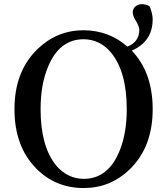

<svg xmlns="http://www.w3.org/2000/svg" viewBox="-20 -903 818 940"><path d="M389.6 -27.3Q508.8 -27.3 564.5 -162.1Q600.6 -249 600.6 -368.2Q600.6 -550.8 524.4 -644.5Q470.7 -710 389.6 -710.9Q270.5 -710.9 214.8 -575.2Q178.7 -488.3 178.7 -368.2Q178.7 -186.5 254.9 -92.8Q309.6 -28.3 389.6 -27.3ZM727.5 -807.6Q727.5 -712.9 648.4 -667Q636.7 -660.2 625 -655.3Q727.5 -548.8 727.5 -368.2Q727.5 -180.7 612.3 -71.3Q518.6 17.6 389.6 17.6Q252 17.6 157.2 -78.1Q50.8 -186.5 50.8 -368.2Q50.8 -555.7 166 -665Q260.7 -754.9 389.6 -754.9Q514.6 -753.9 603.5 -674.8Q661.1 -697.3 662.1 -755.9Q662.1 -774.4 642.6 -805.7Q629.9 -827.1 629.9 -841.8Q629.9 -867.2 655.3 -878.9Q665 -882.8 674.8 -882.8Q700.2 -881.8 712.9 -871.1Q727.5 -835 727.5 -807.6Z"/></svg>

Font: GenYoMin JP SemiBold
Style: Regular
Weight: 600
Version: Version 1.001;PS 1;hotconv 16.6.51;makeotf.lib2.5.65220 DEVE